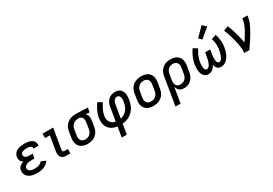

<svg xmlns="http://www.w3.org/2000/svg" viewBox="45 -1927 4661 3282"><g transform="rotate(-30 2376.0 -286.5)"><path d="M259 8Q301 8 344 -1Q387 -10 426.5 -35Q466 -60 490 -98L401 -137Q385 -115 360.5 -101.5Q336 -88 310 -83.5Q284 -79 259 -79Q236 -79 214 -82Q192 -85 171.5 -93Q151 -101 138 -119Q125 -137 129 -160Q132 -177 143.5 -191Q155 -205 171 -213Q187 -221 203.5 -225Q220 -229 237 -230.5Q254 -232 270 -232H334L348 -319H285Q266 -319 248 -322Q230 -325 214 -333Q198 -341 189.5 -357Q181 -373 184 -392Q186 -406 196 -418Q206 -430 220 -436Q234 -442 248 -445.5Q262 -449 276 -450Q290 -451 304 -451Q321 -451 338 -449Q355 -447 370.5 -441Q386 -435 396.5 -421.5Q407 -408 404 -391Q404 -389 403 -387H503Q504 -391 504 -395Q509 -425 498.5 -451.5Q488 -478 466.5 -495.5Q445 -513 418 -522Q391 -531 362.5 -534.5Q334 -538 304 -538Q278 -538 250.5 -535Q223 -532 196.5 -523.5Q170 -515 145.5 -499Q121 -483 105.5 -458Q90 -433 86 -406Q82 -381 86.5 -355.5Q91 -330 107 -311.5Q123 -293 144 -281Q124 -275 105 -266Q86 -257 69 -243.5Q52 -230 43 -211Q34 -192 31 -172Q25 -137 35 -104Q45 -71 69 -48.5Q93 -26 124 -13.5Q155 -1 189.5 3.5Q224 8 259 8Z M836 0H909V-87H836Q824 -87 816 -94.5Q808 -102 807.5 -113.5Q807 -125 808 -136L874 -530H664V-443H759L710 -150Q705 -120 709 -90.5Q713 -61 731 -39Q749 -17 777.5 -8.5Q806 0 836 0Z M1250 8Q1282 8 1315.5 1.5Q1349 -5 1379.5 -22.5Q1410 -40 1433.5 -67Q1457 -94 1470 -126Q1483 -158 1488 -190L1506 -300Q1511 -327 1510 -354.5Q1509 -382 1498.5 -405.5Q1488 -429 1470 -447L1545 -443L1559 -530L1330 -538H1329Q1295 -538 1260.5 -532Q1226 -526 1193.5 -509.5Q1161 -493 1135 -466.5Q1109 -440 1095 -407Q1081 -374 1075 -340L1057 -230Q1051 -192 1052.5 -155Q1054 -118 1069.5 -86Q1085 -54 1113 -32Q1141 -10 1177 -1Q1213 8 1250 8ZM1252 -79Q1226 -79 1203 -88.5Q1180 -98 1167 -119Q1154 -140 1152 -165Q1150 -190 1155 -216L1173 -326Q1177 -352 1189.5 -376.5Q1202 -401 1224.5 -418.5Q1247 -436 1273 -443.5Q1299 -451 1325 -451Q1349 -451 1369.5 -440Q1390 -429 1400.5 -408Q1411 -387 1411.5 -363Q1412 -339 1408 -314L1390 -204Q1386 -180 1375.5 -156Q1365 -132 1345.5 -113.5Q1326 -95 1301 -87Q1276 -79 1252 -79Z M1804 205H1904L1937 6Q1982 2 2026 -12.5Q2070 -27 2108 -56.5Q2146 -86 2173.5 -125Q2201 -164 2215.5 -207.5Q2230 -251 2238 -295Q2243 -329 2243.5 -362.5Q2244 -396 2235 -427Q2226 -458 2206.5 -483Q2187 -508 2156 -519Q2125 -530 2092 -530Q2057 -530 2021.5 -518.5Q1986 -507 1958 -480Q1930 -453 1915.5 -419Q1901 -385 1895 -350L1851 -83Q1820 -88 1793 -104Q1766 -120 1750 -146Q1734 -172 1730 -204.5Q1726 -237 1732 -269Q1741 -324 1766.5 -376.5Q1792 -429 1826 -477L1747 -530Q1719 -493 1696 -452Q1673 -411 1656.5 -368Q1640 -325 1633 -281Q1624 -229 1632 -178Q1640 -127 1668.5 -87Q1697 -47 1741.5 -24.5Q1786 -2 1837 4ZM1952 -84 1994 -336Q1996 -353 2001.5 -370.5Q2007 -388 2017 -405Q2027 -422 2043.5 -432.5Q2060 -443 2078 -443Q2095 -443 2110 -434.5Q2125 -426 2132 -411Q2139 -396 2141.5 -379Q2144 -362 2143 -344Q2142 -326 2139 -308Q2133 -271 2120 -234.5Q2107 -198 2082.5 -166Q2058 -134 2024 -112.5Q1990 -91 1952 -84Z M2546 8Q2579 8 2612.5 1.5Q2646 -5 2677 -22Q2708 -39 2732 -66Q2756 -93 2769.5 -125Q2783 -157 2788 -190L2806 -300Q2813 -338 2811 -375Q2809 -412 2793.5 -444.5Q2778 -477 2750 -499Q2722 -521 2686 -529.5Q2650 -538 2613 -538Q2580 -538 2546.5 -531.5Q2513 -525 2482 -508Q2451 -491 2427 -464Q2403 -437 2389.5 -405Q2376 -373 2371 -340L2353 -230Q2347 -192 2348.5 -155Q2350 -118 2365.5 -85.5Q2381 -53 2409 -31.5Q2437 -10 2473 -1Q2509 8 2546 8ZM2548 -79Q2522 -79 2499 -88.5Q2476 -98 2463 -119Q2450 -140 2448 -165Q2446 -190 2451 -216L2469 -326Q2473 -351 2484 -375Q2495 -399 2515.5 -417.5Q2536 -436 2561 -443.5Q2586 -451 2611 -451Q2637 -451 2660 -441.5Q2683 -432 2696 -411.5Q2709 -391 2711 -365.5Q2713 -340 2708 -314L2690 -204Q2686 -179 2675 -155Q2664 -131 2643.5 -112.5Q2623 -94 2598 -86.5Q2573 -79 2548 -79Z M2865 205H2965L3016 -100Q3023 -69 3040.5 -42.5Q3058 -16 3088 -4Q3118 8 3151 8Q3182 8 3213 0Q3244 -8 3271 -27Q3298 -46 3318 -73Q3338 -100 3348.5 -130Q3359 -160 3364 -190L3382 -300Q3389 -338 3387 -375Q3385 -412 3369.5 -444.5Q3354 -477 3326.5 -498.5Q3299 -520 3263 -529Q3227 -538 3190 -538Q3157 -538 3124 -531.5Q3091 -525 3061 -507Q3031 -489 3008 -462.5Q2985 -436 2972.5 -404Q2960 -372 2955 -340ZM3125 -79Q3099 -79 3076.5 -91Q3054 -103 3044 -126Q3034 -149 3033 -175Q3032 -201 3037 -227L3053 -326Q3057 -350 3067 -373.5Q3077 -397 3096 -416Q3115 -435 3139.5 -443Q3164 -451 3188 -451Q3214 -451 3236.5 -441.5Q3259 -432 3272 -411Q3285 -390 3286.5 -365Q3288 -340 3284 -314L3266 -204Q3262 -180 3251.5 -156Q3241 -132 3220.5 -113.5Q3200 -95 3175 -87Q3150 -79 3125 -79Z M3634 8Q3656 8 3677.5 1Q3699 -6 3717.5 -21Q3736 -36 3750 -54.5Q3764 -73 3775 -93Q3779 -74 3787 -55Q3795 -36 3808 -21Q3821 -6 3840.5 1Q3860 8 3881 8Q3917 8 3951 -8.5Q3985 -25 4010 -54Q4035 -83 4051.5 -116Q4068 -149 4078.5 -183.5Q4089 -218 4095 -253Q4106 -321 4100 -386.5Q4094 -452 4073 -513L3979 -483Q3997 -433 4001.5 -377.5Q4006 -322 3996 -266Q3993 -248 3989 -230Q3985 -212 3980 -194Q3975 -176 3968 -158.5Q3961 -141 3952 -124Q3943 -107 3927.5 -93Q3912 -79 3894 -79Q3876 -79 3865 -93Q3854 -107 3850.5 -124Q3847 -141 3846 -158.5Q3845 -176 3845.5 -193.5Q3846 -211 3848.5 -229Q3851 -247 3854 -265L3867 -345H3767L3753 -265Q3750 -247 3746.5 -229Q3743 -211 3738 -193Q3733 -175 3726 -157.5Q3719 -140 3709.5 -123Q3700 -106 3684.5 -92.5Q3669 -79 3651 -79Q3632 -79 3620.5 -94Q3609 -109 3605.5 -127.5Q3602 -146 3601.5 -164.5Q3601 -183 3602.5 -202.5Q3604 -222 3607 -241Q3613 -280 3625.5 -318Q3638 -356 3656.5 -392.5Q3675 -429 3698 -463L3617 -513Q3589 -473 3567.5 -430.5Q3546 -388 3531 -343.5Q3516 -299 3508 -254Q3503 -219 3502 -184.5Q3501 -150 3506.5 -117Q3512 -84 3527 -54.5Q3542 -25 3571 -8.5Q3600 8 3634 8ZM3837 -558 4019 -710 3947 -778 3782 -611Z M4340 0H4441Q4467 -38 4493 -76Q4519 -114 4543.5 -152.5Q4568 -191 4591.5 -230.5Q4615 -270 4636 -310.5Q4657 -351 4675 -392.5Q4693 -434 4700 -477L4708 -530H4608L4599 -477Q4594 -443 4579.5 -409.5Q4565 -376 4548.5 -343.5Q4532 -311 4513 -279.5Q4494 -248 4474.5 -217Q4455 -186 4434 -155Q4423 -222 4406.5 -287Q4390 -352 4370 -415Q4350 -478 4324 -538L4233 -503Q4250 -464 4264 -424Q4278 -384 4289.5 -343Q4301 -302 4311.5 -260Q4322 -218 4330 -175.5Q4338 -133 4342.5 -89Q4347 -45 4340 0Z"/></g></svg>

Font: Iosevka Sparkle Medium
Style: Italic
Weight: 500
Italic angle: -9°
Designer: Belleve Invis
Foundry: Belleve Invis
Version: Version 4.5.0; ttfautohint (v1.8.3)